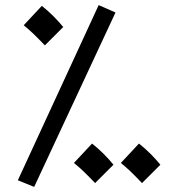

<svg xmlns="http://www.w3.org/2000/svg" viewBox="-20 -707 689 753"><path d="M114 26 433 -658 367 -687 50 0ZM156 -529 228 -601C206 -628 176 -659 144 -684L73 -608C106 -581 124 -562 156 -529ZM353 11 425 -61C403 -88 373 -119 341 -144L270 -68C303 -41 321 -22 353 11ZM537 11 609 -61C587 -88 557 -119 525 -144L454 -68C487 -41 505 -22 537 11Z"/></svg>

Font: Noto Sans Math
Style: Regular
Weight: 400
Designer: Monotype Design Team, Delve Withrington, Jeff Kellem
Foundry: Monotype Imaging Inc., Delve Fonts LLC
Version: Version 3.000